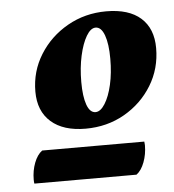

<svg xmlns="http://www.w3.org/2000/svg" viewBox="-42 -777 524 577"><g transform="rotate(-5 219.5 -488.5)"><path d="M207 -391Q140 -391 103 -423.5Q66 -456 66 -515Q66 -576 97.5 -626.5Q129 -677 182 -707Q235 -737 299 -737Q367 -737 403 -705Q439 -673 439 -614Q439 -552 408 -501.5Q377 -451 324.5 -421Q272 -391 207 -391ZM241 -438Q256 -438 269.5 -459.5Q283 -481 291 -516Q299 -551 299 -594Q299 -639 289.5 -665Q280 -691 263 -691Q248 -691 235 -669Q222 -647 214 -611Q206 -575 206 -532Q206 -488 215 -463Q224 -438 241 -438ZM347 -240H39Q38 -244 38 -252Q38 -279 47 -302.5Q56 -326 71 -337H379Q379 -335 379.5 -332Q380 -329 380 -326Q380 -299 371 -275Q362 -251 347 -240Z"/></g></svg>

Font: Petrona ExtraBold
Style: Italic
Weight: 800
Italic angle: -9°
Designer: Ringo R. Seeber
Foundry: Ringo R. Seeber
Version: Version 2.001; ttfautohint (v1.8.3)